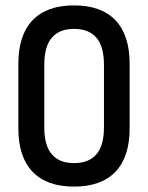

<svg xmlns="http://www.w3.org/2000/svg" viewBox="-20 -683 549 711"><path d="M254 8Q153 8 100.5 -47Q48 -102 48 -207V-447Q48 -553 100.5 -608Q153 -663 254 -663Q355 -663 407.5 -608Q460 -553 460 -447V-207Q460 -102 407.5 -47Q355 8 254 8ZM254 -79Q309 -79 337 -111.5Q365 -144 365 -211V-443Q365 -511 337 -543.5Q309 -576 254 -576Q200 -576 172 -543.5Q144 -511 144 -443V-211Q144 -144 172 -111.5Q200 -79 254 -79Z"/></svg>

Font: Sofia Sans Condensed SemiBold
Style: Regular
Weight: 600
Designer: Botio Nikoltchev, Ani Petrova
Foundry: lettersoup
Version: Version 4.101